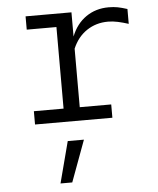

<svg xmlns="http://www.w3.org/2000/svg" viewBox="-54 -542 708 863"><g transform="rotate(-5 300.0 -111.0)"><path d="M93 0V-60H227V-428H93V-488H300V-379Q322 -435 366 -465.5Q410 -496 468 -496Q491 -496 509 -492.5Q527 -489 552 -481V-414Q527 -422 504.3 -427Q481.6 -432 460 -432Q406 -432 364 -404Q322 -376 300 -324V-60H442V0ZM184 274 233 87H306L237 274Z"/></g></svg>

Font: Red Hat Mono VF Light
Style: Regular
Weight: 300
Monospace: yes
Designer: Pentagram, MCKL
Foundry: Pentagram, MCKL
Version: Version 1.023